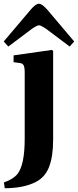

<svg xmlns="http://www.w3.org/2000/svg" viewBox="-33 -767 414 1019"><path d="M-12.2 201.2Q36.1 185.1 60.1 155.8Q98.1 107.4 98.1 -30.8V-380.9Q98.1 -409.7 92.5 -420.2Q86.9 -430.7 74.2 -432.1L39.1 -437V-473.1L242.2 -502L249 -496.1V-24.9Q249 61.5 228.3 116.9Q207.5 172.4 158.2 198.2Q93.3 231.9 -7.8 231.9ZM-13.2 -546.9 129.9 -715.8Q156.2 -747.1 173.8 -747.1Q189.9 -747.1 217.8 -715.8L360.8 -546.9L336.9 -520L211.9 -613.8Q184.1 -632.8 173.8 -632.8Q164.1 -632.8 136.2 -613.8L11.2 -520Z"/></svg>

Font: Linguistics Pro
Style: Bold
Weight: 700
Designer: Stefan Peev, Context Ltd
Foundry: Stefan Peev, Context Ltd
Version: Version 001.000